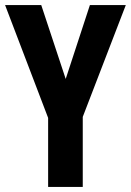

<svg xmlns="http://www.w3.org/2000/svg" viewBox="-20 -734 514 754"><path d="M238 -424 333 -714H474L305 -275V0H169V-271L0 -714H142Z"/></svg>

Font: Noto Sans Thai ExtCond
Style: Bold
Weight: 700
Width: 2
Designer: Monotype Design Team
Foundry: Monotype Imaging Inc.
Version: Version 2.002; ttfautohint (v1.8.4.7-5d5b)